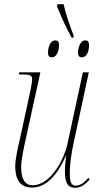

<svg xmlns="http://www.w3.org/2000/svg" viewBox="-20 -878 467 908"><path d="M319 -700H326L329 -708C310 -757 289 -817 281 -858H252L249 -849C269 -801 289 -753 319 -700ZM225 -607C249 -607 259 -639 259 -665C259 -682 252 -687 241 -687C217 -687 207 -651 207 -631C207 -611 214 -607 225 -607ZM367 -607C392 -607 401 -639 401 -663C401 -682 395 -687 383 -687C359 -687 349 -651 349 -631C349 -611 357 -607 367 -607ZM335 10C365 10 387 -10 404 -29L398 -37C380 -17 362 0 338 0C313 0 310 -26 310 -61C310 -101 318 -156 328 -201L400 -536H372L298 -193C286 -137 225 -2 134 -2C99 -2 80 -29 80 -88C80 -123 94 -186 104 -230L171 -536H71L69 -526H84C122 -526 132 -523 132 -501C132 -487 123 -446 116 -413L76 -230C66 -187 52 -127 52 -90C52 -33 74 9 130 9C195 9 248 -43 292 -142H293C288 -104 287 -87 287 -73C287 -22 295 10 335 10Z"/></svg>

Font: Noto Serif Display Condensed Thin
Style: Italic
Weight: 100
Width: 3
Italic angle: -12°
Designer: Monotype Design Team
Foundry: Monotype Imaging Inc.
Version: Version 2.009